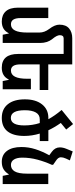

<svg xmlns="http://www.w3.org/2000/svg" viewBox="620 -1428 819 2098"><g transform="rotate(90 1029.0 -379.5)"><path d="M250 -620Q250 -569 297 -508Q336 -456 336 -403V-267Q336 -90 246 -90Q178 -90 178 -194V-498H64V-169Q64 -78 104 -34Q144 10 215 10Q307 10 343 -66H347L360 0H450V-408Q450 -488 407 -542Q365 -592 365 -624Q365 -666 400 -666H570V-169Q570 10 721 10Q813 10 849 -66H853L866 0H956V-308H841V-267Q841 -90 751 -90Q684 -90 684 -194V-404H964V-498H684V-760H398Q333 -760 291.5 -725.5Q250 -691 250 -620Z M1466 -235Q1466 -320 1440 -405H1522V-499H1404Q1372 -567 1324 -635L1396 -694L1336 -769L1182 -644Q1246 -568 1283 -499H1269Q1176 -499 1121 -430Q1066 -361 1066 -242Q1066 -123 1119 -56.5Q1172 10 1269 10Q1367 10 1416.5 -53.5Q1466 -117 1466 -235ZM1269 -89Q1185 -89 1185 -242Q1185 -319 1209.5 -362Q1234 -405 1284 -405H1325Q1351 -325 1351 -236Q1351 -89 1269 -89Z M1884 -66H1889L1902 0H1992V-498H1878V-267Q1878 -173 1853.5 -131.5Q1829 -90 1783 -90Q1744 -90 1723.5 -123Q1703 -156 1703 -213Q1703 -298 1725 -379.5Q1747 -461 1781 -536V-551L1738 -581Q1699 -606 1699 -635Q1699 -660 1713 -691L1733 -734L1635 -765L1607 -697Q1591 -659 1591 -624Q1591 -572 1640 -536L1677 -509Q1634 -431 1610.5 -356.5Q1587 -282 1587 -205Q1587 -103 1629.5 -46.5Q1672 10 1749 10Q1799 10 1831.5 -10.5Q1864 -31 1884 -66Z"/></g></svg>

Font: Noto Sans Armenian Condensed Semi
Style: Regular
Weight: 600
Width: 3
Designer: Monotype Design Team
Foundry: Monotype Imaging Inc.
Version: Version 1.901